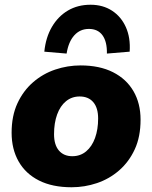

<svg xmlns="http://www.w3.org/2000/svg" viewBox="-20 -779 642 810"><path d="M282 11Q201 11 144.5 -17.5Q88 -46 58.5 -98Q29 -150 29 -219Q29 -290 53.5 -343Q78 -396 119.5 -432Q161 -468 213 -485.5Q265 -503 320 -503Q400 -503 456.5 -474.5Q513 -446 543 -394.5Q573 -343 573 -274Q573 -202 548.5 -149Q524 -96 482.5 -60Q441 -24 389 -6.5Q337 11 282 11ZM285 -120Q319 -120 343.5 -140.5Q368 -161 381 -197Q394 -233 394 -279Q394 -324 373.5 -348Q353 -372 316 -372Q283 -372 258.5 -352Q234 -332 221 -296Q208 -260 208 -213Q208 -168 228.5 -144Q249 -120 285 -120ZM261 -553 167 -561Q173 -621 199 -665.5Q225 -710 266.5 -734.5Q308 -759 362 -759Q414 -759 452.5 -734Q491 -709 511 -664.5Q531 -620 527 -561L431 -553Q432 -603 412.5 -630Q393 -657 355 -657Q318 -657 293.5 -630Q269 -603 261 -553Z"/></svg>

Font: Nunito Sans 12pt ExtraLight 12pt Black
Style: Italic
Weight: 900
Italic angle: -9°
Version: Version 3.101;gftools[0.9.27]